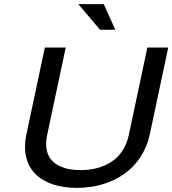

<svg xmlns="http://www.w3.org/2000/svg" viewBox="-20 -900 834 929"><path d="M197 -670 108 -251C72 -81 181 9 352 9C523 9 669 -81 705 -251L794 -670H693L603 -246C578 -127 481 -77 370 -77C258 -77 183 -127 208 -246L298 -670ZM359 -880 464 -756H538L482 -880Z"/></svg>

Font: LT Wave
Style: Italic
Weight: 400
Designer: Daniel Lyons
Version: Version 2.5 (Glyphs App)